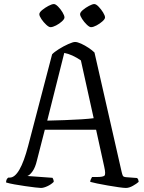

<svg xmlns="http://www.w3.org/2000/svg" viewBox="-20 -927 711 947"><path d="M182 0Q175 0 153.5 -2.5Q132 -5 104.5 -9Q77 -13 51.5 -17.5Q26 -22 10 -27Q10 -44 21 -51H28Q78 -51 119 -208L237 -659Q247 -670 270 -684.5Q293 -699 316.5 -709.5Q340 -720 350 -720Q362 -720 380.5 -711.5Q399 -703 417 -691Q435 -679 446 -668L580 -79Q583 -66 586 -60Q589 -54 603 -53L656 -49Q659 -46 660.5 -44Q662 -42 664 -30Q654 -21 635.5 -10.5Q617 0 601 0Q590 0 565.5 -3.5Q541 -7 512 -12Q483 -17 459 -22Q435 -27 425 -30Q425 -37 428.5 -43.5Q432 -50 434 -54H460Q486 -54 494.5 -60Q503 -66 494 -105L454 -287H201L162 -135Q154 -101 140.5 -82Q127 -63 115 -59L239 -50Q240 -48 242.5 -43Q245 -38 245 -30Q232 -17 213.5 -8.5Q195 0 182 0ZM213 -332Q254 -333 298.5 -334.5Q343 -336 381.5 -338.5Q420 -341 442 -344L379 -629Q335 -659 297 -666ZM429 -793Q421 -793 408 -805.5Q395 -818 385 -833.5Q375 -849 375 -857Q375 -866 388.5 -877.5Q402 -889 419 -898Q436 -907 445 -907Q454 -907 466.5 -894Q479 -881 488.5 -865.5Q498 -850 498 -841Q498 -833 485 -821.5Q472 -810 456 -801.5Q440 -793 429 -793ZM229 -793Q221 -793 208 -805Q195 -817 184.5 -832.5Q174 -848 174 -857Q174 -866 188 -877.5Q202 -889 219 -898Q236 -907 246 -907Q254 -907 266.5 -894.5Q279 -882 288.5 -866Q298 -850 298 -841Q298 -833 285.5 -821.5Q273 -810 256.5 -801.5Q240 -793 229 -793Z"/></svg>

Font: Texturina ExtraLight
Style: Regular
Weight: 200
Designer: Guillermo Torres Carreño
Foundry: Omnibus-Type
Version: Version 1.002; ttfautohint (v1.8.3)